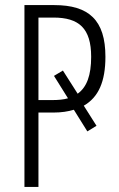

<svg xmlns="http://www.w3.org/2000/svg" viewBox="-20 -734 466 754"><path d="M394 -511C394 -655 329 -714 193 -714H76V0H131V-292H190C221 -292 247 -296 270 -303L323 -218L359 -240L309 -319C367 -352 394 -414 394 -511ZM131 -341V-665H190C290 -665 338 -623 338 -511C338 -438 321 -392 285 -366L227 -457L192 -436L247 -348C230 -343 209 -341 185 -341Z"/></svg>

Font: Noto Sans UI Condensed Light
Style: Regular
Weight: 300
Width: 3
Designer: Monotype Design Team
Foundry: Monotype Imaging Inc.
Version: Version 1.901